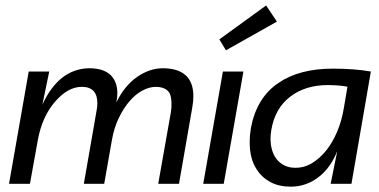

<svg xmlns="http://www.w3.org/2000/svg" viewBox="-20 -672 1384 702"><path d="M634.5 0H558.5L605 -263Q607.5 -279 607 -293Q607 -314.5 601 -329.5Q589 -353.5 550.5 -354.5Q526.5 -354.5 501.2 -341.2Q476 -328 454 -302.5Q432 -277 414.5 -241Q397 -205 389 -159L361 0H286.5L333.5 -269.5Q336 -283 336 -294.5Q336 -354.5 279 -354.5Q228.5 -354.5 181.5 -300.5Q134.5 -246.5 118.5 -161L89.5 0H13L85 -410.5H160L135 -289.5Q195 -420 305.5 -422.5Q367 -422.5 392 -389Q409 -366 409 -331Q409 -316 405.5 -297.5Q435 -358.5 481 -390.5Q527 -422.5 576 -422.5Q687 -421.5 687 -320Q687 -301 683 -279Z M798 0H723L795 -410.5H870ZM806 -488 782 -528 953 -652 992.5 -593Z M1043 10.5Q1000 10.5 968.8 -6.2Q937.5 -23 919 -52Q892.5 -91 893 -153.5Q893 -178.5 897.5 -205Q919 -316 998.5 -369Q1074.5 -421 1197 -421Q1275.5 -421 1336 -410.5L1265 0H1189L1213 -119Q1190 -62 1150.5 -29Q1103 10.5 1043 10.5ZM1060 -58.5Q1093 -58.5 1121.2 -75.8Q1149.5 -93 1172.8 -122Q1196 -151 1212.8 -190.8Q1229.5 -230.5 1237 -276L1250.5 -355Q1222.5 -360.5 1179 -361Q1096.5 -361 1041 -318.5Q985.5 -276 972 -197Q969 -179.5 969 -162.5L970.5 -142.5Q974.5 -117 985.2 -99Q996 -81 1014.8 -69.8Q1033.5 -58.5 1060 -58.5Z"/></svg>

Font: Lucymar Sans
Style: Italic
Weight: 400
Italic angle: -10°
Foundry: The League of Moveable Type (original font) / Main changes by Cristiano Sobral with portions from Mirco Monsees
Version: Version 2.00;August 30, 2020;FontCreator 13.0.0.2681 64-bit